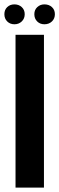

<svg xmlns="http://www.w3.org/2000/svg" viewBox="-26 -858 271 878"><path d="M175 -699V0H45V-699ZM-6 -793Q-6 -813 7 -825.5Q20 -838 40 -838Q60 -838 73.5 -825.5Q87 -813 87 -793Q87 -773 73.5 -760Q60 -747 40 -747Q20 -747 7 -760Q-6 -773 -6 -793ZM131 -793Q131 -813 144.5 -825.5Q158 -838 177 -838Q198 -838 211.5 -825.5Q225 -813 225 -793Q225 -773 211.5 -760Q198 -747 177 -747Q157 -747 144 -760Q131 -773 131 -793Z"/></svg>

Font: Moniqa Black Heading
Style: Regular
Weight: 900
Designer: Rajesh Rajput
Foundry: Rajesh Rajput
Version: Version 1.000